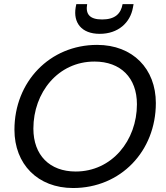

<svg xmlns="http://www.w3.org/2000/svg" viewBox="-20 -929 826 956"><path d="M344 7.2C580.8 7.2 756 -176.1 756 -415.9C756 -586.4 641.2 -705.5 463.4 -705.5C227.9 -705.5 51.9 -521.9 51.9 -283.1C51.9 -111.8 167.7 7.2 344 7.2ZM356.8 -75C227.2 -75 146.2 -156.6 146.2 -288.6C146.2 -468.3 269.1 -622.5 450.4 -622.5C580.7 -622.5 661.8 -541.9 661.8 -409.9C661.8 -229.7 537.3 -75 356.8 -75ZM641.8 -890.9 645.1 -908.5H590.4C581.9 -860.6 552.7 -832.1 488.4 -832.1C424.2 -832.1 405.5 -860.6 414 -908.5H360L356.7 -891.7C344.2 -817.3 384.6 -760.5 476.4 -760.5C568.9 -760.5 628.6 -816.5 641.8 -890.9Z"/></svg>

Font: Poppins Devanagari Thin
Style: Italic
Weight: 100
Italic angle: -10°
Designer: Ninad Kale (Devanagari), Jonny Pinhorn (Latin)
Foundry: Indian Type Foundry
Version: 4.005